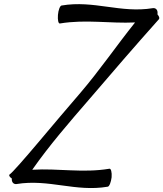

<svg xmlns="http://www.w3.org/2000/svg" viewBox="-20 -871 801 941"><path d="M61 31C219 5 350 71 508 44C516 43 524 22 527 -2C529 -27 524 -46 516 -44C385 -22 266 -47 138 -39C222 -159 320 -272 417 -384C529 -515 642 -646 759 -777C763 -782 760 -791 752 -800C752 -801 752 -803 752 -804C754 -822 744 -833 729 -831C571 -805 441 -871 282 -844C274 -843 266 -822 264 -798C262 -773 266 -754 274 -756C402 -777 518 -755 642 -761C550 -646 469 -527 374 -416C258 -283 57 -36 26 -15C23 -10 28 -3 38 4C36 22 47 33 61 31Z"/></svg>

Font: Nupuram Condensed Oblique
Style: Regular
Weight: 400
Width: 3
Designer: Santhosh Thottingal (santhosh.thottingal@gmail.com)
Foundry: SMC
Version: Version 1.000